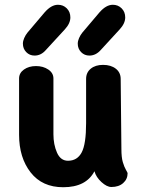

<svg xmlns="http://www.w3.org/2000/svg" viewBox="-20 -783 613 805"><path d="M515 -57Q515 -32 496.5 -15.5Q478 1 447 1Q428 1 405.5 -19.5Q383 -40 376 -65Q341 2 245 2Q157 2 108.5 -60Q60 -122 60 -218V-454Q60 -477 80.5 -491.5Q101 -506 131 -506Q161 -506 182.5 -491.5Q204 -477 204 -454V-220Q204 -177 219 -143Q234 -109 265 -109Q304 -109 322.5 -144Q341 -179 341 -267V-452Q341 -479 360.5 -495Q380 -511 412 -511Q445 -511 465.5 -495Q486 -479 486 -452L489 -158Q489 -123 495 -103Q501 -83 508 -71Q515 -59 515 -57ZM76 -600Q76 -611 81.5 -623.5Q87 -636 95 -646L167 -731Q195 -763 223 -763Q245 -763 260 -748Q275 -733 275 -710Q275 -685 252 -660L172 -573Q152 -550 125 -550Q104 -550 90 -564.5Q76 -579 76 -600ZM306 -600Q306 -611 311.5 -623.5Q317 -636 325 -646L397 -731Q425 -763 453 -763Q475 -763 490 -748Q505 -733 505 -710Q505 -685 482 -660L403 -574Q382 -550 355 -550Q334 -550 320 -564.5Q306 -579 306 -600Z"/></svg>

Font: Mali
Style: Bold
Weight: 700
Designer: Kitiyaporn Chalermlarp | Katatrad Aksorn Co.,Ltd.
Foundry: Cadson Demak Co.,Ltd.
Version: Version 1.000; ttfautohint (v1.6)